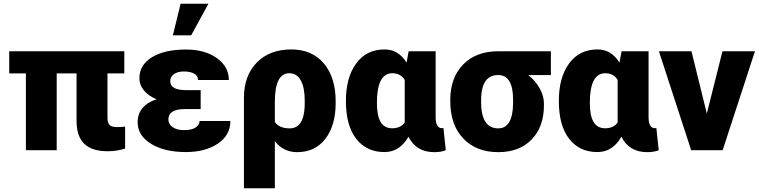

<svg xmlns="http://www.w3.org/2000/svg" viewBox="-20 -802 4053 1025"><path d="M643.6 -410.2H553.7V-176.8Q553.7 -147 564.5 -135.3Q575.2 -123.5 606.9 -123.5Q631.3 -123.5 647.9 -126.5V-8.8Q603.5 5.4 555.2 5.4Q470.2 5.4 429.4 -34.9Q388.7 -75.2 388.7 -156.2V-410.2H282.7V0H118.2V-410.2H29.3V-528.3H643.6Z M878.9 -164.1Q878.9 -139.2 901.6 -123.3Q924.3 -107.4 961.4 -107.4Q1004.9 -107.4 1025.1 -121.8Q1045.4 -136.2 1045.4 -156.2H1210Q1210 -80.6 1143.1 -35.4Q1076.2 9.8 972.7 9.8Q857.4 9.8 786.1 -34.4Q714.8 -78.6 714.8 -149.4Q714.8 -194.3 741 -225.3Q767.1 -256.3 815.9 -272Q772.9 -289.6 748.5 -319.1Q724.1 -348.6 724.1 -383.8Q724.1 -455.6 791.5 -496.6Q858.9 -537.6 972.7 -537.6Q1073.7 -537.6 1137.7 -491.9Q1201.7 -446.3 1201.7 -375H1037.1Q1037.1 -398.4 1015.9 -409.4Q994.6 -420.4 961.9 -420.4Q928.2 -420.4 908.4 -406.2Q888.7 -392.1 888.7 -368.7Q888.7 -320.8 974.1 -320.8H1051.3V-219.7H967.3Q878.9 -219.7 878.9 -164.1ZM944.3 -782.2H1092.8L1000.5 -613.3H902.8Z M1535.2 -538.1Q1645.5 -538.1 1708.7 -463.6Q1772 -389.2 1772 -259.8V-252.9Q1772 -132.3 1717 -61Q1662.1 10.3 1566.4 10.3Q1492.7 10.3 1447.3 -48.3V203.1H1282.2V-278.3Q1282.2 -398.4 1351.1 -468.3Q1419.9 -538.1 1535.2 -538.1ZM1447.3 -150.4Q1471.2 -116.7 1525.9 -116.7Q1600.6 -116.7 1606.4 -231L1606.9 -263.2Q1606.9 -334 1585.9 -372.6Q1564.9 -411.1 1524.4 -411.1Q1447.3 -411.1 1447.3 -258.8Z M2305.7 -528.3V-172.4Q2307.1 -117.7 2339.4 -117.7Q2344.7 -117.7 2347.2 -119.1L2359.9 0Q2335 10.3 2298.8 10.3Q2201.2 10.3 2160.6 -72.3Q2114.3 9.8 2032.2 9.8Q1937 9.8 1881.8 -60.8Q1826.7 -131.3 1826.7 -263.2Q1826.7 -388.7 1881.6 -463.4Q1936.5 -538.1 2033.2 -538.1Q2106.9 -538.1 2150.4 -467.8L2161.6 -528.3ZM1992.2 -252.9Q1992.2 -183.1 2012.5 -150.1Q2032.7 -117.2 2073.7 -117.2Q2118.7 -117.2 2140.6 -147.9V-375Q2118.7 -411.1 2074.7 -411.1Q1992.2 -411.1 1992.2 -252.9Z M2920.9 -401.4H2800.3Q2839.8 -369.6 2861.8 -329.1Q2883.8 -288.6 2883.8 -249V-238.8Q2883.8 -125.5 2818.4 -57.6Q2752.9 10.3 2640.1 10.3Q2522.5 10.3 2453.1 -62.7Q2383.8 -135.7 2383.8 -262.2V-269Q2383.8 -387.2 2452.6 -457.8Q2521.5 -528.3 2639.2 -528.3Q2639.2 -527.8 2639.6 -527.8V-528.3H2920.9ZM2548.3 -258.8Q2548.3 -116.7 2640.1 -116.7Q2716.8 -116.7 2719.2 -249.5V-269Q2719.2 -401.4 2639.6 -401.4Q2555.7 -401.4 2548.8 -287.1Z M3442.4 -528.3V-172.4Q3443.8 -117.7 3476.1 -117.7Q3481.4 -117.7 3483.9 -119.1L3496.6 0Q3471.7 10.3 3435.5 10.3Q3337.9 10.3 3297.4 -72.3Q3251 9.8 3168.9 9.8Q3073.7 9.8 3018.6 -60.8Q2963.4 -131.3 2963.4 -263.2Q2963.4 -388.7 3018.3 -463.4Q3073.2 -538.1 3169.9 -538.1Q3243.7 -538.1 3287.1 -467.8L3298.3 -528.3ZM3128.9 -252.9Q3128.9 -183.1 3149.2 -150.1Q3169.4 -117.2 3210.4 -117.2Q3255.4 -117.2 3277.3 -147.9V-375Q3255.4 -411.1 3211.4 -411.1Q3128.9 -411.1 3128.9 -252.9Z M3753.4 -195.8 3836.9 -528.3H4010.3L3837.9 0H3669.9L3497.6 -528.3H3671.4Z"/></svg>

Font: Roboto Black
Style: Regular
Weight: 900
Designer: Google
Version: Version 2.134; 2016